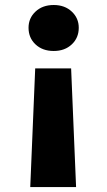

<svg xmlns="http://www.w3.org/2000/svg" viewBox="-20 -592 432 775"><path d="M102.1 163.1 122.1 -315.9H267.1L287.1 163.1ZM95.2 -480Q95.2 -518.6 123 -544.9Q151.4 -571.8 196.8 -571.8Q241.7 -571.8 270 -544.9Q297.9 -518.6 297.9 -480Q297.9 -439.5 270 -413.1Q241.7 -386.2 196.8 -386.2Q151.4 -386.2 123 -413.1Q95.2 -439.5 95.2 -480Z"/></svg>

Font: PoppinsZ
Style: Bold
Weight: 700
Designer: Ninad Kale (Devanagari), Jonny Pinhorn (Latin)
Foundry: Indian Type Foundry
Version: Version 3.002;FEAKit 1.0